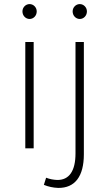

<svg xmlns="http://www.w3.org/2000/svg" viewBox="-20 -727 535 941"><path d="M125 -707C106 -707 90 -691 90 -671C90 -650 106 -634 125 -634C144 -634 160 -650 160 -671C160 -691 144 -707 125 -707ZM371 -707C352 -707 336 -691 336 -671C336 -650 352 -634 371 -634C390 -634 406 -650 406 -671C406 -691 390 -707 371 -707ZM104 -521V0H145V-521ZM206 144 195 179C217 188 240 193 265 194C347 195 391 138 391 29V-521H350V25C350 111 319 156 260 155C241 154 224 151 206 144Z"/></svg>

Font: Montserrat arm ExtraLight
Style: Regular
Weight: 275
Designer: Julieta Ulanovsky
Foundry: Julieta Ulanovsky
Version: Version 6.000;PS 006.000;hotconv 1.0.88;makeotf.lib2.5.64775